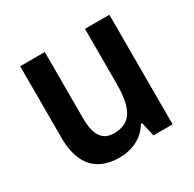

<svg xmlns="http://www.w3.org/2000/svg" viewBox="-127 -679 834 824"><g transform="rotate(-30 290.5 -266.5)"><path d="M510 -543H389V-272C389 -155 362 -92 273 -92C216 -92 190 -133 190 -216V-543H68V-188C68 -56 130 10 242 10C305 10 362 -16 393 -70H399L415 0H510Z"/></g></svg>

Font: Noto Sans Thai Looped SemiCondensed SemiBold
Style: Regular
Weight: 600
Width: 4
Designer: Sasikarn Vongin, Ben Mitchell
Foundry: The Fontpad Ltd
Version: Version 1.001